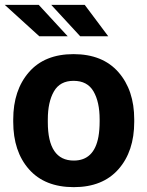

<svg xmlns="http://www.w3.org/2000/svg" viewBox="-22 -761 606 791"><path d="M282 10Q162.5 10 97.5 -63.5Q32.5 -137 32.5 -259V-269Q32.5 -389.5 97.5 -464Q162 -538 281 -538Q400.5 -538 465.8 -463.8Q531 -389.5 531 -269V-259Q531 -137.5 466 -63.8Q401 10 282 10ZM282 -99.5Q365.5 -99.5 383.5 -197.5Q388.5 -225.5 388.5 -262Q388.5 -265.5 388.5 -269Q388.5 -341 363.2 -384.5Q338 -428 281 -428Q225 -428 200 -384.2Q175 -340.5 175 -269V-259Q175 -258.5 175 -257.5Q175 -99.5 282 -99.5ZM257 -611.5H140L-2.5 -741H137.5ZM424 -611.5H308.5L189 -741H327Z"/></svg>

Font: Roberto Sans
Style: Bold
Weight: 700
Designer: Google (font) & Cristiano Sobral (main changes)
Version: Version 1.000;October 12, 2021;FontCreator 14.0.0.2814 64-bi